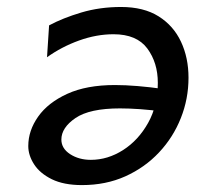

<svg xmlns="http://www.w3.org/2000/svg" viewBox="-20 -518 566 550"><path d="M114.7 -354 120.6 -445.3Q159.7 -466.3 212.9 -482.2Q266.1 -498 326.7 -498Q391.6 -498 434.3 -471.2Q477.1 -444.3 498.5 -398.4Q520 -352.5 520 -295.4Q520 -234.9 498 -179.7Q476.1 -124.5 435.5 -81.3Q395 -38.1 339.1 -12.9Q283.2 12.2 214.8 12.2Q162.6 12.2 128.4 -4.6Q94.2 -21.5 77.6 -47.4Q61 -73.2 61 -99.6Q61 -144 89.4 -184.1Q117.7 -224.1 172.9 -249.3Q228 -274.4 309.1 -274.4Q368.7 -274.4 450.7 -262.7V-197.8Q413.1 -203.1 381.3 -205.3Q349.6 -207.5 323.7 -207.5Q236.8 -207.5 196.3 -179.9Q155.8 -152.3 155.8 -118.2Q155.8 -92.8 180.9 -76.4Q206.1 -60.1 240.2 -60.1Q288.6 -60.1 332.5 -88.1Q376.5 -116.2 404.3 -166Q432.1 -215.8 432.1 -280.8Q432.1 -338.4 401.9 -379.2Q371.6 -419.9 305.2 -419.9Q256.3 -419.9 206.3 -401.9Q156.2 -383.8 114.7 -354Z"/></svg>

Font: Andika
Style: Italic
Weight: 400
Italic angle: -14°
Designer: Victor Gaultney, Annie Olsen, Julie Remington, Don Collingsworth, Eric Hays, Becca Hirsbrunner
Foundry: SIL International
Version: Version 6.101